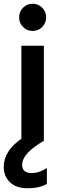

<svg xmlns="http://www.w3.org/2000/svg" viewBox="-44 -751 324 1024"><path d="M206 230Q165 253 103.5 253Q42 253 9 221Q-24 189 -24 139Q-24 54 70 -11V-507H190V0Q74 67 74 128Q74 172 126 172Q165 172 206 145ZM130 -731Q160 -731 181 -710Q202 -689 202 -658.5Q202 -628 181 -607Q160 -586 130 -586Q100 -586 79 -607Q58 -628 58 -658.5Q58 -689 79 -710Q100 -731 130 -731Z"/></svg>

Font: Hind Jalandhar SemiBold
Style: Regular
Weight: 600
Designer: Namrata Goyal
Foundry: Indian Type Foundry
Version: Version 0.702;PS 1.0;hotconv 1.0.81;makeotf.lib2.5.63406